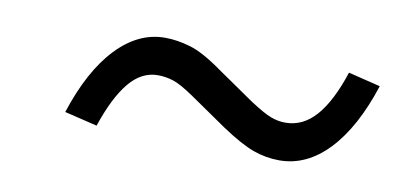

<svg xmlns="http://www.w3.org/2000/svg" viewBox="-33 -531 666 312"><g transform="rotate(10 300.0 -375.0)"><path d="M135 -297 81 -310Q104 -381 140 -419Q176 -457 220 -457Q240 -457 262 -450.5Q284 -444 316 -421L377 -379Q400 -364 412 -359.5Q424 -355 436 -355Q465 -355 486.5 -379.5Q508 -404 524 -453L577 -440Q554 -369 518 -331Q482 -293 437 -293Q415 -293 394 -300.5Q373 -308 340 -330L279 -372Q257 -387 244.5 -391Q232 -395 219 -395Q192 -395 171.5 -370Q151 -345 135 -297Z"/></g></svg>

Font: Red Hat Mono
Style: Italic
Weight: 400
Italic angle: -12°
Monospace: yes
Designer: Pentagram, MCKL
Foundry: MCKL
Version: Version 1.030